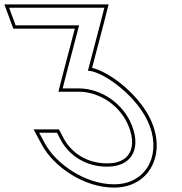

<svg xmlns="http://www.w3.org/2000/svg" viewBox="-249 -815 824 871"><path d="M-138.1 -700H-178.1L-207.6 -780H-167.6H152.4H192.4H224.4L208.8 -719L149.8 -494C215.8 -494 382.7 -375 430.8 -242C482 -103 408.1 22 267.7 21C138.7 21 5.2 -70 -46.2 -166L-71.5 -213H9.5L26.6 -180C64.4 -110 140.6 -58 238.2 -59C343.2 -59 391.6 -134 350.8 -242C313.9 -342 213.3 -414 107.3 -414H67.3H35.3L50.8 -475L109.9 -700ZM-188.6 -685H90.4L36.3 -478.8L16 -399H107.3C206.7 -399 302 -331 336.7 -236.8C345.9 -212.4 350.1 -190.6 350.2 -171.3C350.5 -111.6 312.3 -74 238.2 -74C146.1 -73.1 75.1 -121.9 39.9 -187L18.6 -228H-96.7L-59.4 -158.9C-5.3 -57.8 132.3 36 267.7 36C295.2 36.2 320.9 31.8 343.8 23.4C445.6 -14.1 488.7 -128.3 444.9 -247.1C398 -376.9 248 -490.1 168.7 -506.9L223.4 -715.2L243.6 -795H-229.2Z"/></svg>

Font: Nordica Plus
Style: NordicaClassicLightOpOblOl
Weight: 300
Version: Version 1.01